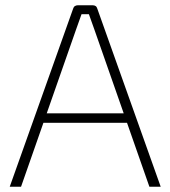

<svg xmlns="http://www.w3.org/2000/svg" viewBox="-20 -710 648 730"><path d="M332 -690Q339 -690 343.5 -687Q348 -684 350 -677L591 0H548L338 -600Q333 -614 328 -628Q323 -642 318 -656H290Q285 -642 280 -628Q275 -614 270 -600L60 0H17L258 -677Q260 -684 265 -687Q270 -690 276 -690ZM478 -279V-243H128V-279Z"/></svg>

Font: Exo 2 ExtraLight
Style: Regular
Weight: 250
Designer: Natanael Gama
Foundry: Natanael Gama
Version: Version 2.010